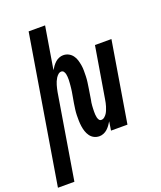

<svg xmlns="http://www.w3.org/2000/svg" viewBox="-206 -841 975 1162"><g transform="rotate(-20 281.5 -260.0)"><path d="M-37 215 120 -735H226L181 -463Q188 -475 196.5 -486.5Q205 -498 215.5 -507.5Q226 -517 239.5 -522.5Q253 -528 266 -528Q285 -528 300.5 -520Q316 -512 326.5 -498Q337 -484 342 -467.5Q347 -451 350 -433.5Q353 -416 353 -397.5Q353 -379 352.5 -361Q352 -343 349.5 -324.5Q347 -306 344 -287L333 -218Q331 -209 329.5 -199.5Q328 -190 327.5 -180.5Q327 -171 326.5 -161.5Q326 -152 326 -142.5Q326 -133 326.5 -124Q327 -115 329 -106Q331 -97 336 -89Q341 -81 351 -81Q362 -81 371.5 -89Q381 -97 387 -106.5Q393 -116 397 -126.5Q401 -137 404.5 -147.5Q408 -158 410 -168.5Q412 -179 414 -190L469 -520H575L489 0H383L392 -57Q385 -45 376.5 -33.5Q368 -22 357.5 -12.5Q347 -3 333.5 2.5Q320 8 307 8Q288 8 272.5 0Q257 -8 247 -22Q237 -36 231.5 -52.5Q226 -69 223.5 -86.5Q221 -104 220.5 -122.5Q220 -141 220.5 -159Q221 -177 223.5 -195.5Q226 -214 229 -233L241 -302Q242 -311 243.5 -320.5Q245 -330 245.5 -339.5Q246 -349 247 -358.5Q248 -368 248 -377.5Q248 -387 247.5 -396Q247 -405 245 -414Q243 -423 237.5 -431Q232 -439 222 -439Q211 -439 202 -431Q193 -423 187 -413.5Q181 -404 176.5 -393.5Q172 -383 169 -372.5Q166 -362 163.5 -351.5Q161 -341 159 -330L69 215Z"/></g></svg>

Font: Iosevka Extended Oblique
Style: Bold
Weight: 700
Width: 7
Italic angle: -9°
Monospace: yes
Designer: Belleve Invis
Foundry: Belleve Invis
Version: Version 32.5.0; ttfautohint (v1.8.4)